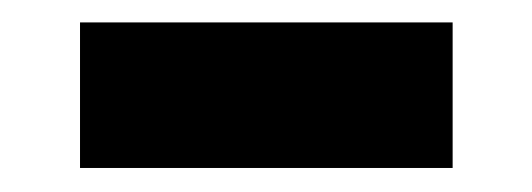

<svg xmlns="http://www.w3.org/2000/svg" viewBox="-20 -341 463 167"><path d="M49.6 -194.9V-321.5H373.7V-194.9Z"/></svg>

Font: Anek Gurmukhi Medium SemiExpanded
Style: Regular
Weight: 500
Width: 6
Version: Version 1.003